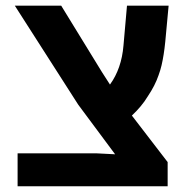

<svg xmlns="http://www.w3.org/2000/svg" viewBox="-20 -651 662 671"><path d="M41.5 0V-115.2H315.9L382.3 -111.8L253.4 -285.2L31.7 -631.3H193.8L336.4 -398.9L364.3 -355.5Q384.3 -382.8 396.2 -417Q408.2 -451.2 411.6 -492.7L423.8 -631.3H569.3L557.6 -505.4Q555.2 -481.4 552 -461.2Q548.8 -440.9 544.7 -423.1Q540.5 -405.3 534.2 -388.2Q527.8 -369.6 518.6 -351.6Q509.3 -333.5 496.6 -314.5Q485.4 -295.9 471.2 -279.1Q457 -262.2 440.9 -247.1L565.9 -84.5V0Z"/></svg>

Font: Wonky
Style: Regular
Weight: 400
Designer: Monotype Design Team
Foundry: Monotype Imaging Inc.
Version: Version 3.000